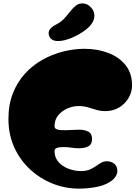

<svg xmlns="http://www.w3.org/2000/svg" viewBox="-20 -1103 814 1137"><path d="M448 14Q366 14 291 -16Q216 -46 157 -101Q98 -156 64 -231.5Q30 -307 30 -398Q30 -484 56.5 -551Q83 -618 129 -668Q175 -718 233 -750Q291 -782 354.5 -798Q418 -814 480 -814Q556 -814 620 -790Q684 -766 723 -718Q762 -670 762 -596Q762 -560 742.5 -525Q723 -490 687 -467.5Q651 -445 603 -445Q575 -445 550.5 -452.5Q526 -460 500.5 -467.5Q475 -475 445 -475Q413 -475 380 -461Q347 -447 325 -420.5Q303 -394 303 -356Q303 -343 314.5 -338Q326 -333 341 -332.5Q356 -332 368 -332Q389 -332 408.5 -333.5Q428 -335 447 -335Q481 -335 503 -323.5Q525 -312 525 -280Q525 -248 503 -236.5Q481 -225 447 -225Q426 -225 404 -228.5Q382 -232 358 -232Q348 -232 335 -231Q322 -230 312.5 -225Q303 -220 303 -208Q303 -170 326.5 -143.5Q350 -117 386 -103.5Q422 -90 459 -90Q494 -90 517.5 -101.5Q541 -113 572 -135Q592 -149 616 -148Q640 -147 657.5 -132.5Q675 -118 675 -90Q675 -71 659.5 -50.5Q644 -30 607 -13Q579 0 535.5 7Q492 14 448 14ZM324 -860Q301 -860 288.5 -868.5Q276 -877 272 -888Q268 -899 268 -906Q268 -923 281.5 -936.5Q295 -950 318 -961Q343 -974 361 -994Q379 -1014 395 -1034.5Q411 -1055 428.5 -1069Q446 -1083 468 -1083Q496 -1083 517.5 -1060.5Q539 -1038 539 -1010Q539 -965 483 -923Q448 -897 403.5 -878.5Q359 -860 324 -860Z"/></svg>

Font: Matemasie
Style: Regular
Weight: 400
Designer: Adam Yeo
Version: Version 1.001; ttfautohint (v1.8.4.7-5d5b)